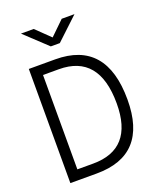

<svg xmlns="http://www.w3.org/2000/svg" viewBox="-162 -997 909 1096"><g transform="rotate(-20 293.0 -449.0)"><path d="M72.8 0V-693.4H232.9Q542.5 -693.4 542.5 -336.9Q542.5 0 232.9 0ZM137.2 -60.1H232.9Q477.1 -60.1 477.1 -336.9Q477.1 -633.3 232.9 -633.3H137.2ZM234.9 -771.5 99.6 -898.4H177.2L262.2 -815.9L347.2 -898.4H424.8L289.6 -771.5Z"/></g></svg>

Font: Cascadia Code NF Light
Style: Regular
Weight: 300
Monospace: yes
Designer: Aaron Bell
Foundry: Saja Typeworks
Version: Version 2404.023; ttfautohint (v1.8.4)